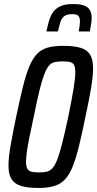

<svg xmlns="http://www.w3.org/2000/svg" viewBox="-20 -923 481 951"><path d="M171 8Q117 8 84.5 -2Q52 -12 37 -36Q22 -60 22 -103Q22 -143 32.5 -202.5Q43 -262 60 -344Q78 -430 93 -491Q108 -552 124.5 -592Q141 -632 162.5 -655Q184 -678 215.5 -687Q247 -696 292 -696Q347 -696 379.5 -686Q412 -676 426.5 -652Q441 -628 441 -584Q441 -545 431 -486Q421 -427 403 -344Q386 -259 371 -198.5Q356 -138 340 -98Q324 -58 302 -34.5Q280 -11 248.5 -1.5Q217 8 171 8ZM173 -69Q196 -69 211.5 -72.5Q227 -76 239.5 -89.5Q252 -103 263.5 -132.5Q275 -162 288 -213Q301 -264 318 -344Q336 -432 344.5 -484.5Q353 -537 353 -564Q353 -590 346.5 -601.5Q340 -613 326 -616Q312 -619 290 -619Q268 -619 251.5 -615.5Q235 -612 223 -598.5Q211 -585 199.5 -555.5Q188 -526 175.5 -475Q163 -424 147 -344Q134 -285 125.5 -242.5Q117 -200 113 -171Q109 -142 109 -123Q109 -98 116 -86.5Q123 -75 137.5 -72Q152 -69 173 -69ZM210 -767Q216 -797 223.5 -822Q231 -847 244.5 -865Q258 -883 281 -893Q304 -903 341 -903Q378 -903 398 -895Q418 -887 426 -871.5Q434 -856 434 -834Q434 -819 431 -802.5Q428 -786 425 -767H370Q373 -783 374.5 -796Q376 -809 376 -819Q376 -836 368 -844.5Q360 -853 337 -853Q312 -853 298.5 -843Q285 -833 279 -813.5Q273 -794 267 -767Z"/></svg>

Font: Saira ExtraCondensed Medium
Style: Italic
Weight: 500
Width: 2
Italic angle: -12°
Designer: Hector Gatti with collaboration of the Omnibus-Type team
Foundry: Omnibus-Type
Version: Version 1.101